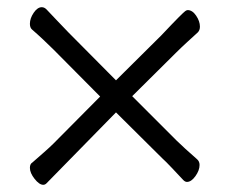

<svg xmlns="http://www.w3.org/2000/svg" viewBox="-20 -516 640 533"><path d="M302 -204 109 -7Q105 -3 100 -3Q89 -3 76 -19.5Q63 -36 63 -50Q63 -61 70 -65Q86 -79 102.5 -93.5Q119 -108 128 -117L258 -248L129 -378Q116 -391 100 -406Q84 -421 69 -434Q63 -439 63 -450Q63 -465 73.5 -480.5Q84 -496 96 -496Q103 -496 109 -490Q118 -480 136 -461.5Q154 -443 170 -426L302 -293L428 -418Q461 -453 475.5 -467.5Q490 -482 494 -485Q498 -488 501 -488Q514 -488 524.5 -472.5Q535 -457 535 -442Q535 -432 529 -426Q518 -416 500 -399.5Q482 -383 469 -370L347 -249L470 -126Q479 -117 495 -102.5Q511 -88 527 -74Q534 -68 534 -58Q534 -43 522.5 -27Q511 -11 499 -11Q494 -11 489 -16Q473 -33 456.5 -50.5Q440 -68 430 -77Z"/></svg>

Font: Klee One SemiBold
Style: Regular
Weight: 600
Designer: Fontworks Inc.
Foundry: Fontworks Inc.
Version: Version 1.00;January 12, 2022;FontCreator 13.0.0.2683 64-bit